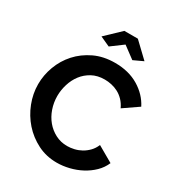

<svg xmlns="http://www.w3.org/2000/svg" viewBox="-212 -1052 1109 1195"><g transform="rotate(30 343.0 -454.5)"><path d="M224 -814 330 -915H427L533 -814L464 -782L379 -845L294 -782ZM31 -360Q31 -425 54.5 -488.5Q78 -552 123 -602Q168 -652 233 -683Q298 -714 381 -714Q479 -714 550.5 -671Q622 -628 657 -559L551 -486Q537 -516 517 -536.5Q497 -557 474 -569Q451 -581 426 -586.5Q401 -592 377 -592Q325 -592 286.5 -571Q248 -550 222.5 -516.5Q197 -483 184 -440.5Q171 -398 171 -356Q171 -309 186 -265.5Q201 -222 228.5 -189Q256 -156 294.5 -136Q333 -116 379 -116Q403 -116 429 -122Q455 -128 478.5 -141Q502 -154 522 -174.5Q542 -195 554 -224L667 -159Q650 -119 618.5 -88.5Q587 -58 547.5 -37Q508 -16 463 -5Q418 6 375 6Q299 6 236 -26Q173 -58 127.5 -109.5Q82 -161 56.5 -226.5Q31 -292 31 -360Z"/></g></svg>

Font: IngvarSans
Style: Bold
Weight: 700
Version: Version 3.000